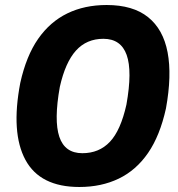

<svg xmlns="http://www.w3.org/2000/svg" viewBox="-20 -736 711 767"><path d="M297 11Q140 11 81.5 -97.5Q23 -206 61 -405Q85 -513 132.5 -581Q180 -649 249 -682.5Q318 -716 406 -716Q511 -716 571.5 -667.5Q632 -619 649.5 -527Q667 -435 643 -303Q619 -194 571.5 -125Q524 -56 454.5 -22.5Q385 11 297 11ZM309 -124Q376 -124 419 -169.5Q462 -215 485 -318Q509 -452 486 -516.5Q463 -581 393 -581Q326 -581 283.5 -534Q241 -487 219 -389Q195 -255 217 -189.5Q239 -124 309 -124Z"/></svg>

Font: Nunito Sans 7pt SemiExpanded ExtraBold
Style: Italic
Weight: 800
Width: 6
Italic angle: -9°
Designer: Vernon Adams
Foundry: Vernon Adams
Version: Version 3.101;gftools[0.9.27]